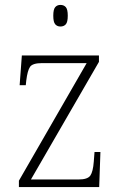

<svg xmlns="http://www.w3.org/2000/svg" viewBox="-20 -762 493 782"><path d="M57 0V-26L333 -505H152Q113 -505 102.5 -490Q92 -475 87 -434L85 -415H60L69 -536H383V-510L106 -31H300Q337 -31 348 -47Q359 -63 362 -104L365 -143H389L384 0ZM226 -654Q213 -654 205 -663Q197 -672 197 -698Q197 -724 205 -733Q213 -742 226 -742Q240 -742 248 -733Q256 -724 256 -698Q256 -672 248 -663Q240 -654 226 -654Z"/></svg>

Font: Noto Serif SemiCondensed ExtraLight
Style: Regular
Weight: 200
Width: 4
Designer: Monotype Design Team
Foundry: Monotype Imaging Inc.
Version: Version 2.014